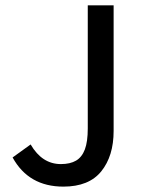

<svg xmlns="http://www.w3.org/2000/svg" viewBox="-20 -675 520 707"><path d="M204.1 -70.8Q238.3 -70.8 260 -83.5Q281.7 -96.2 292.5 -124.8Q303.2 -153.3 303.2 -202.1V-655.3H398.4V-192.9Q398.4 -100.6 353 -44.2Q307.6 12.2 213.4 12.2Q85.4 12.2 26.4 -95.2L92.8 -143.1Q134.8 -70.8 204.1 -70.8Z"/></svg>

Font: Varta SemiBold
Style: Regular
Weight: 600
Designer: Joana Correia, Viktoriya Grabowska, Eben Sorkin
Foundry: Sorkin Type
Version: Version 1.003; ttfautohint (v1.3) -l 8 -r 24 -G 200 -x 12 -H